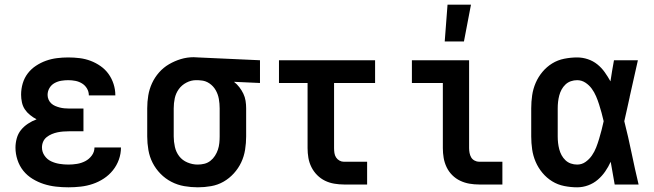

<svg xmlns="http://www.w3.org/2000/svg" viewBox="-20 -787 2790 819"><path d="M272 12Q245 12 218.5 9Q192 6 167 -2Q142 -10 119 -24Q96 -38 79.5 -58.5Q63 -79 54.5 -105Q46 -131 46 -157Q46 -177 51.5 -197Q57 -217 69.5 -232.5Q82 -248 99.5 -259.5Q117 -271 136 -278Q121 -286 108 -296.5Q95 -307 86 -320.5Q77 -334 73.5 -350.5Q70 -367 70 -383Q70 -408 77 -431.5Q84 -455 98.5 -474Q113 -493 133.5 -506.5Q154 -520 176.5 -528Q199 -536 223 -539Q247 -542 271 -542Q296 -542 320 -539Q344 -536 366.5 -527.5Q389 -519 409 -505Q429 -491 443 -471.5Q457 -452 464.5 -428.5Q472 -405 472 -381V-380H359Q359 -396 351 -409.5Q343 -423 330 -431Q317 -439 302 -442Q287 -445 271 -445Q256 -445 241 -442.5Q226 -440 212.5 -432.5Q199 -425 191 -411.5Q183 -398 183 -382Q183 -372 187 -362.5Q191 -353 198.5 -346Q206 -339 215.5 -335Q225 -331 234.5 -328.5Q244 -326 254.5 -325Q265 -324 275 -324H336V-227H275Q262 -227 249.5 -226Q237 -225 225 -222.5Q213 -220 201 -215Q189 -210 179 -202Q169 -194 164 -182.5Q159 -171 159 -158Q159 -139 170 -123Q181 -107 198 -99Q215 -91 234 -88Q253 -85 272 -85Q290 -85 308.5 -88Q327 -91 343.5 -99.5Q360 -108 371.5 -123.5Q383 -139 383 -158H496Q496 -131 487 -106Q478 -81 461.5 -60.5Q445 -40 423 -25.5Q401 -11 376 -2.5Q351 6 324.5 9Q298 12 272 12Z M824 12Q795 12 766 7Q737 2 711 -11.5Q685 -25 664.5 -46Q644 -67 631 -92.5Q618 -118 613 -147Q608 -176 608 -205V-325Q608 -353 612.5 -380Q617 -407 628.5 -432Q640 -457 658.5 -478Q677 -499 701 -513Q725 -527 751.5 -535Q778 -543 806 -543Q811 -543 815.5 -542.5Q820 -542 825 -542L1089 -530V-433L978 -438Q991 -428 1001 -415Q1011 -402 1018 -387.5Q1025 -373 1027.5 -357Q1030 -341 1030 -325V-205Q1030 -177 1025.5 -148.5Q1021 -120 1009 -94.5Q997 -69 977.5 -47.5Q958 -26 933.5 -12Q909 2 880.5 7Q852 12 824 12ZM823 -85Q838 -85 852 -88.5Q866 -92 877.5 -101Q889 -110 897 -122.5Q905 -135 909.5 -148.5Q914 -162 915.5 -176.5Q917 -191 917 -205V-325Q917 -345 913.5 -365Q910 -385 900 -402.5Q890 -420 873 -431.5Q856 -443 836 -444L825 -445H816Q795 -445 775 -434.5Q755 -424 742.5 -406.5Q730 -389 725.5 -368Q721 -347 721 -325V-205Q721 -183 726 -160.5Q731 -138 744.5 -120.5Q758 -103 779.5 -94Q801 -85 823 -85Z M1546 0H1447Q1427 0 1406 -3.5Q1385 -7 1366.5 -16Q1348 -25 1333 -40Q1318 -55 1308.5 -74Q1299 -93 1295.5 -113.5Q1292 -134 1292 -155V-433H1170V-530H1580V-433H1405V-155Q1405 -145 1406.5 -134.5Q1408 -124 1413.5 -115.5Q1419 -107 1428 -102Q1437 -97 1447 -97H1546Z M2123 0H2024Q2003 0 1982.5 -3.5Q1962 -7 1943 -16Q1924 -25 1909 -40Q1894 -55 1885 -74Q1876 -93 1872.5 -113.5Q1869 -134 1869 -155V-433H1737V-530H1981V-155Q1981 -145 1983 -134.5Q1985 -124 1990 -115.5Q1995 -107 2004.5 -102Q2014 -97 2024 -97H2123Z M1877 -610 1889 -767H1989L1959 -610Z M2442 12Q2415 12 2387 6.5Q2359 1 2335.5 -13.5Q2312 -28 2294 -49.5Q2276 -71 2265 -96.5Q2254 -122 2250 -149.5Q2246 -177 2246 -205V-325Q2246 -353 2250 -380.5Q2254 -408 2265 -433.5Q2276 -459 2294 -480.5Q2312 -502 2335.5 -516.5Q2359 -531 2387 -536.5Q2415 -542 2442 -542Q2465 -542 2487.5 -534.5Q2510 -527 2528 -512.5Q2546 -498 2559.5 -479Q2573 -460 2584 -440Q2587 -462 2591 -484.5Q2595 -507 2599 -530H2701Q2692 -491 2683.5 -452Q2675 -413 2666 -374V-373Q2660 -347 2654.5 -321Q2649 -295 2643 -270Q2660 -203 2674 -135Q2688 -67 2704 0H2602Q2598 -24 2593.5 -48.5Q2589 -73 2585 -97Q2575 -75 2561.5 -55.5Q2548 -36 2530 -20.5Q2512 -5 2489 3.5Q2466 12 2442 12ZM2442 -85Q2462 -85 2478 -96.5Q2494 -108 2505 -124Q2516 -140 2523 -158Q2530 -176 2535.5 -194.5Q2541 -213 2546 -232Q2551 -251 2555 -270Q2551 -288 2546 -306Q2541 -324 2535.5 -341.5Q2530 -359 2522.5 -376.5Q2515 -394 2504 -409Q2493 -424 2477 -434.5Q2461 -445 2442 -445Q2428 -445 2415 -440.5Q2402 -436 2392 -426.5Q2382 -417 2375.5 -405Q2369 -393 2365.5 -379.5Q2362 -366 2360.5 -352.5Q2359 -339 2359 -325V-205Q2359 -191 2360.5 -177.5Q2362 -164 2365.5 -150.5Q2369 -137 2375.5 -125Q2382 -113 2392 -103.5Q2402 -94 2415 -89.5Q2428 -85 2442 -85Z"/></svg>

Font: Lode Term
Style: Bold
Weight: 700
Monospace: yes
Designer: Belleve Invis
Foundry: Belleve Invis
Version: Version 29.2.0